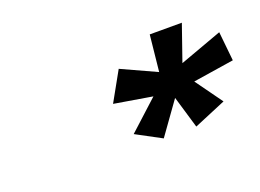

<svg xmlns="http://www.w3.org/2000/svg" viewBox="-52 -841 617 455"><g transform="rotate(-20 257.0 -613.5)"><path d="M297 -492 355 -573 379 -492 460 -526 411 -594 514 -610 506.5 -683.5 399.5 -644.5 431 -735H350L340.5 -643.5L253 -683.5L212 -610L308 -594L233.5 -526Z"/></g></svg>

Font: League Gothic SemiExpanded Italic
Style: Regular
Weight: 400
Width: 6
Designer: The League of Moveable Type
Version: Version 1.600; ttfautohint (v1.8.3)